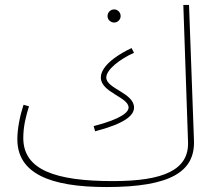

<svg xmlns="http://www.w3.org/2000/svg" viewBox="-20 -734 859 775"><path d="M410 21C672 21 767 -43 763 -166L743 -714H720L739 -161C743 -48 640 -3 436 -3C204 -3 74 -48 74 -177C74 -225 85 -266 97 -305L75 -311C61 -269 50 -215 50 -172C50 -36 178 21 410 21ZM441 -643C455 -643 467 -655 467 -669C467 -684 455 -696 441 -696C426 -696 414 -684 414 -669C414 -655 426 -643 441 -643ZM364 -204C482 -235 521 -267 521 -300C521 -359 409 -376 409 -421C409 -452 461 -494 521 -521L511 -540C409 -491 387 -447 387 -421C387 -361 499 -342 499 -300C499 -283 475 -255 358 -225Z"/></svg>

Font: Noto Sans Arabic UI Th
Style: Regular
Weight: 100
Designer: Monotype Design Team, Nadine Chahine and Nizar Qandah
Foundry: Monotype Imaging Inc.
Version: Version 2.010